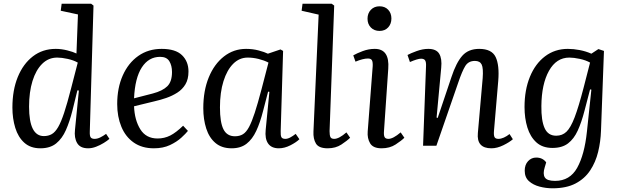

<svg xmlns="http://www.w3.org/2000/svg" viewBox="-20 -787 3355 1037"><path d="M465 -77Q464 -54 469.5 -45.5Q475 -37 491 -37Q506 -37 522 -45Q538 -53 553 -64L571 -37Q560 -27 540.5 -15Q521 -3 499 5.5Q477 14 456 14Q413 14 396.5 -14.5Q380 -43 385 -86L406 -298L398 -299L371 -189Q356 -130 336 -84.5Q316 -39 283.5 -12.5Q251 14 198 14Q145 14 111.5 -16Q78 -46 62.5 -96.5Q47 -147 47 -206Q47 -300 76 -371Q105 -442 157.5 -482.5Q210 -523 281 -523Q311 -523 343 -515Q375 -507 393 -498L401 -709L308 -729L313 -767H472L485 -757ZM217 -52Q241 -52 259.5 -62.5Q278 -73 294 -100.5Q310 -128 326.5 -178Q343 -228 363 -306L400 -449Q377 -462 345 -469Q313 -476 289 -476Q242 -476 208 -442.5Q174 -409 155.5 -349.5Q137 -290 137 -211Q137 -52 217 -52Z M853 -523Q928 -523 963 -489Q998 -455 998 -401Q998 -359 981.5 -331.5Q965 -304 937.5 -286.5Q910 -269 878 -258Q846 -247 815 -240L704 -213Q707 -138 738 -88.5Q769 -39 831 -39Q868 -39 899.5 -55Q931 -71 969 -108L995 -80Q984 -66 959.5 -43.5Q935 -21 898 -3.5Q861 14 811 14Q747 14 702.5 -17Q658 -48 635.5 -102.5Q613 -157 613 -225Q613 -312 643 -379.5Q673 -447 727 -485Q781 -523 853 -523ZM909 -398Q909 -433 894.5 -456.5Q880 -480 845 -480Q783 -480 746 -423Q709 -366 704 -256L805 -282Q858 -296 883.5 -321Q909 -346 909 -398Z M1496 -79Q1495 -55 1500 -46Q1505 -37 1521 -37Q1534 -37 1548.5 -45Q1563 -53 1577 -64L1597 -35Q1581 -19 1549 -2.5Q1517 14 1486 14Q1446 14 1428 -12Q1410 -38 1415 -86L1435 -291L1428 -292L1401 -188Q1385 -125 1364 -80Q1343 -35 1311.5 -10.5Q1280 14 1231 14Q1178 14 1144 -14.5Q1110 -43 1094 -92.5Q1078 -142 1078 -203Q1078 -297 1107.5 -369Q1137 -441 1189.5 -482Q1242 -523 1309 -523Q1345 -523 1377 -514.5Q1409 -506 1427 -497L1495 -520L1509 -512ZM1249 -51Q1274 -51 1292 -62Q1310 -73 1325 -101Q1340 -129 1356 -178Q1372 -227 1392 -303L1430 -449Q1407 -461 1377 -468.5Q1347 -476 1318 -476Q1273 -476 1239.5 -442.5Q1206 -409 1187 -348.5Q1168 -288 1168 -207Q1168 -126 1187 -88.5Q1206 -51 1249 -51Z M1701 -708 1609 -729 1614 -767H1771L1785 -757L1760 -79Q1760 -57 1764.5 -47Q1769 -37 1785 -37Q1811 -37 1851 -72L1871 -43Q1855 -27 1824 -6.5Q1793 14 1750 14Q1702 14 1686.5 -11.5Q1671 -37 1673 -77Z M1965 -686Q1965 -715 1983 -734Q2001 -753 2030 -753Q2059 -753 2076.5 -734.5Q2094 -716 2094 -687Q2094 -658 2076.5 -639Q2059 -620 2030 -620Q2001 -620 1983 -638.5Q1965 -657 1965 -686ZM1993 -430Q1994 -453 1988.5 -462Q1983 -471 1967 -471Q1941 -471 1900 -454L1888 -488Q1907 -499 1939 -511Q1971 -523 2004 -523Q2085 -523 2077 -416L2054 -80Q2052 -57 2057 -47Q2062 -37 2078 -37Q2103 -37 2144 -72L2164 -43Q2148 -27 2116.5 -6.5Q2085 14 2041 14Q1995 14 1979 -13Q1963 -40 1966 -77Z M2750 -35Q2732 -19 2698.5 -2.5Q2665 14 2634 14Q2553 14 2561 -69L2587 -365Q2591 -419 2581.5 -438.5Q2572 -458 2545 -458Q2510 -458 2493 -430.5Q2476 -403 2455 -341L2337 0H2265L2281 -430Q2282 -452 2276 -461Q2270 -470 2254 -470Q2236 -470 2194 -452L2181 -490Q2197 -499 2230 -511Q2263 -523 2293 -523Q2336 -523 2352 -497Q2368 -471 2363 -421L2338 -152L2344 -150L2418 -370Q2444 -449 2477 -486Q2510 -523 2568 -523Q2636 -523 2657 -479Q2678 -435 2671 -350L2648 -80Q2646 -56 2651 -46.5Q2656 -37 2672 -37Q2686 -37 2701.5 -44Q2717 -51 2732 -63Z M3174 -303 3167 -304 3137 -189Q3121 -127 3100.5 -82Q3080 -37 3048 -12.5Q3016 12 2964 12Q2910 12 2877 -18Q2844 -48 2828.5 -98Q2813 -148 2813 -209Q2813 -301 2842 -372Q2871 -443 2924 -483Q2977 -523 3047 -523Q3078 -523 3111.5 -516.5Q3145 -510 3174 -497L3212 -522L3242 -512L3226 -81Q3224 -22 3210.5 33.5Q3197 89 3167.5 133.5Q3138 178 3088.5 204Q3039 230 2964 230Q2929 230 2894.5 221Q2860 212 2837 191.5Q2814 171 2814 135Q2814 103 2832 83.5Q2850 64 2876 64Q2911 64 2930 90L2922 117Q2911 152 2922.5 171Q2934 190 2978 190Q3058 190 3097.5 119Q3137 48 3150 -76ZM2984 -54Q3017 -54 3039.5 -75.5Q3062 -97 3083.5 -153Q3105 -209 3132 -313L3167 -449Q3144 -462 3111.5 -469Q3079 -476 3055 -476Q2985 -476 2945 -404.5Q2905 -333 2904 -214Q2903 -136 2921.5 -95Q2940 -54 2984 -54Z"/></svg>

Font: Literata 36pt
Style: Italic
Weight: 400
Italic angle: -2°
Designer: Latin by Veronika Burian and Jose Scaglione. Greek by Irene Vlachou. Cyrillic by Vera Evstafieva
Foundry: TypeTogether
Version: Version 3.002